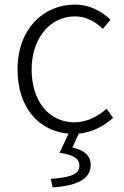

<svg xmlns="http://www.w3.org/2000/svg" viewBox="-20 -567 539 832"><path d="M321 12C379 7 429 -20 470 -56L442 -96C406 -64 358 -37 303 -37C191 -37 117 -130 117 -266C117 -402 198 -496 304 -496C354 -496 393 -473 426 -442L459 -482C422 -515 374 -547 303 -547C171 -547 56 -444 56 -266C56 -99 150 2 277 12L238 95C299 104 324 120 324 151C324 184 295 202 200 208L208 245C315 238 373 208 373 148C373 104 342 84 294 72Z"/></svg>

Font: Noto Sans JP Light
Style: Regular
Weight: 300
Designer: Ryoko NISHIZUKA (kana & ideographs); Paul D. Hunt (Latin, Greek & Cyrillic); Wenlong ZHANG (bopomofo); Sandoll Communica
Foundry: Adobe Systems Incorporated
Version: Version 1.004;PS 1.004;hotconv 1.0.82;makeotf.lib2.5.63406